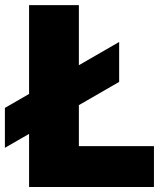

<svg xmlns="http://www.w3.org/2000/svg" viewBox="-23 -748 661 768"><path d="M93.3 0V-727.5H292.5V-163.6H592.8V0ZM-3.4 -156.7V-316.4L453.6 -580.1V-420.4Z"/></svg>

Font: Inter 20pt Black
Style: Regular
Weight: 900
Version: Version 4.001;git-66647c0bb